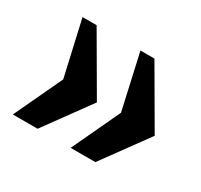

<svg xmlns="http://www.w3.org/2000/svg" viewBox="-91 -580 632 604"><g transform="rotate(30 225.0 -277.5)"><path d="M262.2 -464.8H313L435.1 -254.9L314.9 -89.8H225.1L307.1 -264.6ZM51.8 -464.8H103L225.1 -254.9L105 -89.8H15.1L97.2 -264.6Z"/></g></svg>

Font: Horta
Style: Regular
Weight: 600
Width: 3
Version: Version 0.11